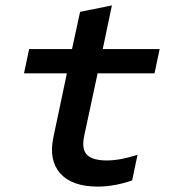

<svg xmlns="http://www.w3.org/2000/svg" viewBox="-20 -683 640 712"><path d="M343 9Q247 9 203.5 -40Q160 -89 178 -174L228 -411H69L88 -501H247L277 -639L395 -663L361 -501H572L553 -411H342L292 -178Q282 -129 303 -108.5Q324 -88 376 -88Q426 -88 490 -109L470 -14Q443 -4 408.5 2.5Q374 9 343 9Z"/></svg>

Font: Red Hat Mono Medium
Style: Italic
Weight: 500
Italic angle: -12°
Monospace: yes
Designer: Pentagram, MCKL
Foundry: Pentagram, MCKL
Version: Version 1.023; ttfautohint (v1.8.3)